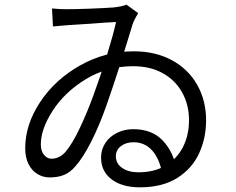

<svg xmlns="http://www.w3.org/2000/svg" viewBox="-20 -767 1017 827"><path d="M267.2 -727.4Q303.1 -727.3 362.7 -729.5Q422.4 -731.7 470 -735Q504.8 -739 525.1 -746.8L575.3 -710.3Q557.7 -682 550.4 -660.3L543.6 -637.5Q485.8 -447.1 438.5 -313Q408.7 -227.8 372.9 -157Q337 -86.2 303.3 -49.1Q282 -24.4 255.9 -13.6Q229.9 -2.8 193.5 -2.8Q166 -2.8 141.8 -17.1Q117.6 -31.4 103.1 -59.8Q88.6 -88.3 88.6 -128.2Q88.6 -230.3 152.8 -327.3Q216.9 -424.3 324.9 -485.2Q432.9 -546 555.9 -546Q650.1 -546 720.9 -507.4Q791.6 -468.8 829.7 -401.1Q867.7 -333.4 867.7 -248.8Q867.7 -171.3 837 -105.4Q806.3 -39.6 742.4 0.2Q678.6 39.9 582.4 39.9Q506.1 39.9 460.7 5.5Q415.3 -28.9 415.3 -88.1Q415.3 -123.2 433.7 -151.1Q452.1 -179 484 -194.8Q515.9 -210.6 553.6 -210.6Q634.5 -210.6 680.5 -162.2Q726.6 -113.8 740 -39.9L678.5 -20.3Q666.9 -83.7 635.3 -119Q603.6 -154.3 554.8 -154.3Q522.5 -154.3 500.7 -137.5Q479 -120.6 479 -93.5Q479 -62.3 506.5 -43.5Q533.9 -24.8 576.3 -24.8Q644.5 -24.8 693.5 -54Q742.6 -83.3 768.3 -134.1Q794.1 -184.9 794.1 -249.4Q794.1 -314.6 765.3 -367.4Q736.6 -420.3 682.3 -451Q628.1 -481.8 553.5 -481.8Q441.5 -481.8 350.5 -426.4Q259.5 -371 207.7 -291.3Q155.9 -211.7 155.9 -144.9Q155.9 -116.2 169.6 -99.8Q183.2 -83.4 201.2 -83.4Q234.4 -83.4 260.3 -110.6Q291 -146 323.6 -215.1Q356.2 -284.2 382 -355.2Q412.7 -438.8 440.2 -527.8Q467.7 -616.8 479.9 -672.1Q443.8 -670.9 370.6 -664.9Q261 -658.7 208.1 -653.1L204 -730.5Q242.4 -726.8 267.2 -727.4Z"/></svg>

Font: Min Sans VF VF
Style: Regular
Weight: 400
Designer: Jinseong-Kim, NotoSansCJK, Nunito
Foundry: Jinseong-Kim
Version: Version 1.420;Glyphs 3.1.2 (3151)